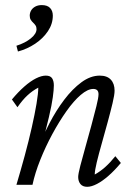

<svg xmlns="http://www.w3.org/2000/svg" viewBox="-20 -719 529 747"><path d="M49.8 -518.6 43.9 -541Q78.1 -551.8 100.1 -569.8Q122.1 -587.9 122.1 -605.5Q122.1 -614.3 118.2 -620.1Q114.3 -626 108.9 -630.9Q103.5 -635.7 99.6 -642.1Q95.7 -648.4 95.7 -658.2Q95.7 -668.9 101.1 -678.2Q106.4 -687.5 117.2 -693.4Q127.9 -699.2 142.6 -699.2Q164.1 -699.2 174.8 -688Q185.5 -676.8 185.5 -658.2Q185.5 -626 166.5 -597.7Q147.5 -569.3 116.7 -548.8Q85.9 -528.3 49.8 -518.6ZM319.3 7.8Q301.8 7.8 293 -2.9Q284.2 -13.7 284.2 -30.3Q284.2 -42 292.5 -74.2Q300.8 -106.4 312.5 -147.5Q324.2 -188.5 335.4 -230.5Q346.7 -272.5 355 -305.7Q363.3 -338.9 363.3 -352.5Q363.3 -373 342.8 -373Q321.3 -373 293.9 -349.6Q266.6 -326.2 238.3 -286.1Q210 -246.1 183.6 -197.3Q157.2 -148.4 136.7 -97.2Q116.2 -45.9 106.4 0H43.9Q60.5 -55.7 76.2 -113.3Q91.8 -170.9 103.5 -222.7Q115.2 -274.4 122.1 -315.4Q128.9 -356.4 128.9 -377.9Q106.4 -366.2 86.9 -348.1Q67.4 -330.1 47.9 -301.8L26.4 -332Q50.8 -361.3 74.7 -382.3Q98.6 -403.3 120.1 -414.1Q141.6 -424.8 158.2 -424.8Q175.8 -424.8 182.6 -414.6Q189.5 -404.3 189.5 -386.7Q189.5 -370.1 185.5 -340.8Q181.6 -311.5 170.4 -263.7Q159.2 -215.8 138.7 -140.6H128.9Q146.5 -189.5 172.4 -239.3Q198.2 -289.1 230 -331.1Q261.7 -373 296.9 -398.9Q332 -424.8 368.2 -424.8Q396.5 -424.8 411.1 -409.2Q425.8 -393.6 425.8 -366.2Q425.8 -350.6 418 -317.9Q410.2 -285.2 398.9 -243.7Q387.7 -202.1 376 -161.1Q364.3 -120.1 356.4 -87.4Q348.6 -54.7 348.6 -40Q370.1 -51.8 389.6 -69.3Q409.2 -86.9 428.7 -111.3L450.2 -85Q425.8 -55.7 402.3 -35.2Q378.9 -14.6 357.4 -3.4Q335.9 7.8 319.3 7.8Z"/></svg>

Font: Crimson Pro Light
Style: Italic
Weight: 300
Italic angle: -12°
Designer: Jacques Le Bailly
Foundry: Baron von Fonthausen
Version: Version 1.003